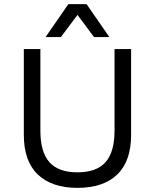

<svg xmlns="http://www.w3.org/2000/svg" viewBox="-20 -897 748 927"><path d="M613 -660V-246Q613 -119 546 -54.5Q479 10 354 10Q230 10 162.5 -54.5Q95 -119 95 -246V-660H175V-266Q175 -163 218.5 -114Q262 -65 354 -65Q446 -65 489.5 -114Q533 -163 533 -266V-660ZM508 -718H434L354 -825L274 -718H200L310 -877H398Z"/></svg>

Font: Work Sans
Style: Regular
Weight: 400
Designer: Wei Huang
Foundry: Wei Huang
Version: Version 2.006; ttfautohint (v1.8.1.43-b0c9)